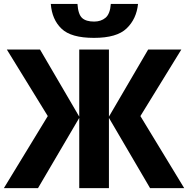

<svg xmlns="http://www.w3.org/2000/svg" viewBox="-22 -969 969 989"><path d="M-2 0H173.8L386.2 -361.8V0H539.1V-361.8L751 0H926.8L701.2 -371.1L912.1 -713.9H741.2L539.1 -368.2V-713.9H386.2V-368.2L184.1 -713.9H13.2L224.1 -371.1ZM548.8 -948.7C546.4 -914.1 537.1 -890.6 521.5 -877.4C505.9 -864.3 486.3 -857.9 462.9 -857.9C435.5 -857.9 415 -863.8 401.4 -876C387.7 -888.2 379.4 -912.1 377 -948.7H239.7C243.7 -895 262.2 -852.5 294.9 -821.3C327.6 -789.6 383.3 -773.9 461.9 -773.9C540.5 -773.9 596.7 -790 630.4 -822.8C664.1 -855 683.6 -897 689 -948.7Z"/></svg>

Font: Avrile Sans
Style: Bold
Weight: 700
Designer: Monotype Design Team, Google (font), Stefan Peev (BGR Cyrillic), Cristiano Sobral (main changes)
Foundry: The Avrile Sans Project Authors
Version: Version 3.110